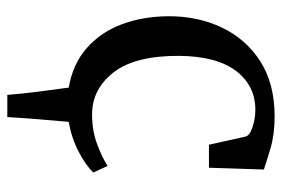

<svg xmlns="http://www.w3.org/2000/svg" viewBox="-146 -464 789 538"><g transform="rotate(90 249.0 -195.5)"><path d="M26 -272Q25.5 -354 57.5 -421.8Q89.5 -489.5 152.2 -529.8Q215 -570 306.5 -570Q357.5 -570 396 -558.5Q434.5 -547 455.5 -540L450.5 -386H386L363.5 -487.5Q361 -500 337 -508Q313 -516 288 -516Q220.5 -516 179.2 -461.8Q138 -407.5 137 -302.5Q136.5 -178.5 183.5 -118.5Q230.5 -58.5 301 -58.5Q347 -58.5 384.8 -72.8Q422.5 -87 445.5 -102L464 -62Q444 -41 405.8 -21Q367.5 -1 322 7Q318.5 43 314.8 90Q311 137 308.5 179H246.5Q243 137.5 237 90Q231 42.5 226 7Q159.5 -4.5 115 -43.8Q70.5 -83 48.5 -141.8Q26.5 -200.5 26 -272Z"/></g></svg>

Font: Merriweather
Style: Regular
Weight: 400
Designer: Eben Sorkin
Foundry: Eben Sorkin
Version: Version 2.100; ttfautohint (v1.7.19-72a1) -l 8 -r 50 -G 200 